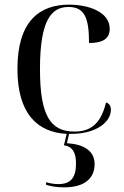

<svg xmlns="http://www.w3.org/2000/svg" viewBox="-20 -566 532 826"><path d="M285 10C400 10 457 -45 457 -93C457 -111 449 -122 436 -125C413 -29 366 0 300 0C195 0 152 -72 152 -269C152 -482 202 -536 275 -536C345 -536 363 -487 363 -381C420 -381 452 -398 452 -442C452 -515 361 -546 277 -546C151 -546 55 -476 55 -270C55 -76 141 3 267 10L255 59C292 64 307 91 307 137C307 199 284 226 231 226C214 226 196 223 178 218V229C198 235 221 240 256 240C348 240 387 198 387 140C387 84 343 55 268 50L277 10C280 10 282 10 285 10Z"/></svg>

Font: Noto Serif Display
Style: Regular
Weight: 400
Designer: Monotype Design Team
Foundry: Monotype Imaging Inc.
Version: Version 2.009